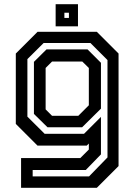

<svg xmlns="http://www.w3.org/2000/svg" viewBox="-20 -691 645 911"><path d="M80 200V59H361L401.5 18.5V-10L391.5 0H158L55 -103V-437L158 -540H439.5L542.5 -437V97L439.5 200ZM135 146H402.5L490 56V-406L409 -487H187L110 -410.5V-137.5L192 -56H378.5L459 -136.5V41.5L387 115.5H135ZM205.5 -87 141 -150.5V-397.5L200.5 -456.5H395.5L459 -393V-175.5L369.5 -87ZM227 -141.5H351.5L401.5 -191.5V-368.5L370.5 -399H227L196.5 -368.5V-172ZM244 -566V-671H350V-566ZM285.5 -606H307V-630.5H285.5Z"/></svg>

Font: Tourney SemiBold
Style: Regular
Weight: 600
Version: Version 1.015